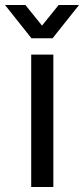

<svg xmlns="http://www.w3.org/2000/svg" viewBox="-55 -743 334 763"><path d="M69 0V-526H157V0ZM-35 -723H46L134 -614H90L178 -723H259L154 -591H70Z"/></svg>

Font: Archivo SemiBold
Style: Regular
Weight: 400
Version: Version 2.001